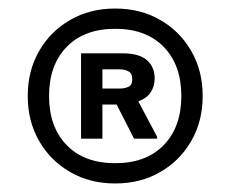

<svg xmlns="http://www.w3.org/2000/svg" viewBox="-20 -725 540 450"><path d="M250 -295Q190.8 -295 144.6 -321.7Q98.3 -348.3 71.7 -394.6Q45 -440.8 45 -500Q45 -559.2 71.7 -605.4Q98.3 -651.7 144.6 -678.3Q190.8 -705 250 -705Q309.2 -705 355.4 -678.3Q401.7 -651.7 428.3 -605.4Q455 -559.2 455 -500Q455 -440.8 428.3 -394.6Q401.7 -348.3 355.4 -321.7Q309.2 -295 250 -295ZM250 -342.5Q322.5 -342.5 363.8 -385Q405 -427.5 405 -500Q405 -572.5 363.8 -615Q322.5 -657.5 250 -657.5Q177.5 -657.5 136.2 -615Q95 -572.5 95 -500Q95 -427.5 136.2 -385Q177.5 -342.5 250 -342.5ZM170 -400V-600H267.5Q305.8 -600 324.2 -584.2Q342.5 -568.3 342.5 -540.8Q342.5 -522.5 332.9 -508.3Q323.3 -494.2 304.2 -487.5L348.3 -404.2V-400H294.2L253.3 -480H220V-400ZM220 -517.5H260.8Q272.5 -517.5 281.2 -521.7Q290 -525.8 290 -539.2Q290 -553.3 280.8 -557.9Q271.7 -562.5 260.8 -562.5H220Z"/></svg>

Font: Familjen Grotesk GF
Style: Regular
Weight: 400
Designer: Anders Wikstroem, Jonas Baeckman, Matilda Gysing, Kristian Moeller
Foundry: Familjen STHLM AB
Version: Version 2.000; Beta; Release 4; Build 6